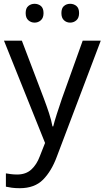

<svg xmlns="http://www.w3.org/2000/svg" viewBox="-20 -750 550 1010"><path d="M1 -536H95L211 -231Q226 -191 238 -154.5Q250 -118 256 -85H260Q266 -110 279 -150.5Q292 -191 306 -232L415 -536H510L279 74Q251 150 206.5 195Q162 240 84 240Q60 240 42 237.5Q24 235 11 232V162Q22 164 37.5 166Q53 168 70 168Q116 168 144.5 142Q173 116 189 73L217 2ZM115 -681Q115 -707 129 -718.5Q143 -730 162 -730Q181 -730 195 -718.5Q209 -707 209 -681Q209 -656 195 -643.5Q181 -631 162 -631Q143 -631 129 -643.5Q115 -656 115 -681ZM303 -681Q303 -707 316.5 -718.5Q330 -730 349 -730Q368 -730 382 -718.5Q396 -707 396 -681Q396 -656 382 -643.5Q368 -631 349 -631Q330 -631 316.5 -643.5Q303 -656 303 -681Z"/></svg>

Font: Noto Sans Batak
Style: Regular
Weight: 400
Designer: Monotype Design Team
Foundry: Monotype Imaging Inc.
Version: Version 2.002; ttfautohint (v1.8.4.7-5d5b)